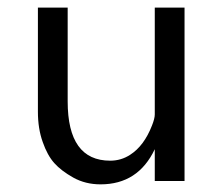

<svg xmlns="http://www.w3.org/2000/svg" viewBox="-20 -478 587 507"><path d="M388.7 -84Q344.7 8.8 245.6 8.8Q205.6 8.8 173.6 -9Q141.6 -26.9 123.3 -47.4Q105 -67.9 92.8 -103Q80.1 -138.2 80.1 -183.1V-458H158.7V-210.4Q158.7 -53.7 271 -53.7Q299.8 -53.7 323.7 -69.3Q360.4 -92.8 381.3 -146.5Q388.7 -165 388.7 -175.8V-458H467.3V0H388.7Z"/></svg>

Font: Molengo
Style: Regular
Weight: 400
Designer: moyogo
Foundry: moyogo
Version: Version 0.11; ttfautohint (v0.8) -G 32 -r 16 -x